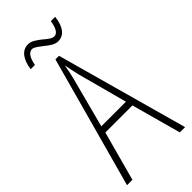

<svg xmlns="http://www.w3.org/2000/svg" viewBox="-271 -926 982 982"><g transform="rotate(-45 220.0 -434.5)"><path d="M81 -768H112C119 -810 135 -836 158 -836C174 -836 192 -819 213 -804C237 -784 259 -769 282 -769C325 -769 352 -805 359 -869H328C321 -828 309 -801 285 -801C268 -801 249 -818 230 -834C208 -851 186 -868 161 -868C116 -868 89 -828 81 -768ZM10 0H49L122 -269H318L392 0H430L232 -714H206ZM130 -306 202 -580C209 -606 214 -632 218 -659C223 -630 230 -603 235 -578L308 -306Z"/></g></svg>

Font: Kathrein 37 Thin Condensed
Style: Regular
Weight: 250
Width: 3
Designer: Lazydogs Typefoundry, based on Open Sans by Ascender Corporation
Foundry: Lazydogs Typefoundry
Version: Version 1.003;PS 001.003;hotconv 1.0.88;makeotf.lib2.5.64775